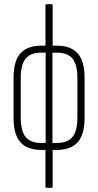

<svg xmlns="http://www.w3.org/2000/svg" viewBox="-20 -703 464 908"><path d="M175 6Q110 6 77 -30Q44 -66 44 -147V-334Q44 -415 77 -451Q110 -487 175 -487H249Q314 -487 347 -451Q380 -415 380 -334V-147Q380 -66 347 -30Q314 6 249 6ZM173 -27H250Q299 -27 322.5 -55Q346 -83 346 -148V-333Q346 -398 322.5 -426Q299 -454 250 -454H173Q125 -454 101.5 -426Q78 -398 78 -333V-148Q78 -83 101.5 -55Q125 -27 173 -27ZM199 185Q195 185 195 180V-4L196 -11V-467L195 -477V-678Q195 -683 199 -683H224Q229 -683 229 -678V-477L228 -467V-12L229 -3V180Q229 185 224 185Z"/></svg>

Font: Sofia Sans Extra Condensed ExtraLight
Style: Regular
Weight: 250
Designer: Botio Nikoltchev, Ani Petrova
Foundry: lettersoup
Version: Version 4.101